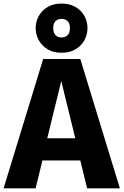

<svg xmlns="http://www.w3.org/2000/svg" viewBox="-31 -1035 679 1055"><path d="M410.3 -153.3H202.1L164.6 0H-11.3L206.2 -710.8H410.3L627.7 0H447.7ZM228.7 -275.4H382.6L305.6 -589.7ZM306.7 -1015.4Q351.3 -1015.4 383.3 -996.9Q415.4 -978.5 432.6 -947.7Q449.7 -916.9 449.7 -880.5Q449.7 -844.6 432.6 -813.6Q415.4 -782.6 383.3 -763.8Q351.3 -745.1 306.7 -745.1Q263.1 -745.1 231.3 -763.8Q199.5 -782.6 182.3 -813.6Q165.1 -844.6 165.1 -880.5Q165.1 -916.9 182.3 -947.7Q199.5 -978.5 231.3 -996.9Q263.1 -1015.4 306.7 -1015.4ZM306.7 -931.3Q286.7 -931.3 274.1 -918.7Q261.5 -906.2 261.5 -880.5Q261.5 -854.4 274.1 -841.8Q286.7 -829.2 306.7 -829.2Q327.7 -829.2 340.5 -841.8Q353.3 -854.4 353.3 -880.5Q353.3 -906.2 340.5 -918.7Q327.7 -931.3 306.7 -931.3Z"/></svg>

Font: FiraCode Nerd Font Mono
Style: Bold
Weight: 700
Monospace: yes
Designer: Carrois Corporate, Edenspiekermann AG, Nikita Prokopov
Foundry: Carrois Corporate, Edenspiekermann AG, Nikita Prokopov
Version: Version 6.002;Nerd Fonts 3.3.0